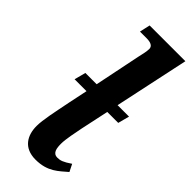

<svg xmlns="http://www.w3.org/2000/svg" viewBox="-251 -796 843 843"><g transform="rotate(45 170.5 -374.5)"><path d="M324 -56 307 -90C273 -67 260 -63 242 -63C213 -63 210 -91 210 -119C210 -146 221 -199 227 -229L255 -360H323L337 -413H266L340 -760H118L107 -711H148C173 -711 190 -704 190 -686C190 -669 185 -651 180 -628L136 -413H66L52 -360H126L107 -269C93 -198 79 -136 79 -97C79 -39 107 11 180 11C256 11 288 -26 324 -56Z"/></g></svg>

Font: Noto Serif Semi
Style: Italic
Weight: 600
Italic angle: -12°
Designer: Monotype Design Team
Foundry: Monotype Imaging Inc.
Version: Version 1.901